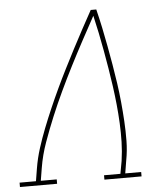

<svg xmlns="http://www.w3.org/2000/svg" viewBox="-71 -782 723 829"><g transform="rotate(-5 291.0 -367.5)"><path d="M-18 0V-19H53L62 -74Q69 -117 82.5 -159.5Q96 -202 112.5 -244Q129 -286 147 -327.5Q165 -369 184.5 -410.5Q204 -452 224.5 -492.5Q245 -533 266 -573.5Q287 -614 309 -654.5Q331 -695 353 -735H377Q387 -695 395.5 -654.5Q404 -614 411.5 -573.5Q419 -533 426 -492.5Q433 -452 439 -410.5Q445 -369 449 -327.5Q453 -286 455.5 -244Q458 -202 457.5 -159Q457 -116 449 -74L440 -19H509V0H348V-19H419L429 -74Q435 -115 436 -156Q437 -197 435 -237.5Q433 -278 429 -318Q425 -358 419.5 -397.5Q414 -437 407.5 -476Q401 -515 394 -554Q387 -593 379 -632Q371 -671 362 -709Q334 -658 306 -606Q278 -554 251.5 -502Q225 -450 200 -397Q175 -344 153 -291Q131 -238 111.5 -183.5Q92 -129 83 -74L74 -19H143V0Z"/></g></svg>

Font: Iosevka Curly Slab ThEx
Style: Italic
Weight: 100
Width: 7
Italic angle: -9°
Monospace: yes
Designer: Belleve Invis
Foundry: Belleve Invis
Version: Version 11.1.0; ttfautohint (v1.8.3)